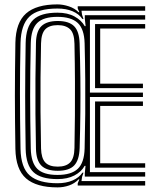

<svg xmlns="http://www.w3.org/2000/svg" viewBox="-20 -828 696 857"><path d="M236.9 8.4Q142.2 8.4 96.3 -31.7Q50.5 -71.8 48.7 -163.3Q47.7 -229.2 47.1 -287.5Q46.5 -345.8 46.5 -401.4Q46.5 -457 47.1 -514.6Q47.7 -572.3 48.7 -637.1Q50.4 -727.4 96.3 -767.9Q142.2 -808.4 236.3 -808.4Q260.8 -808.4 287.5 -799.6Q314.1 -790.7 330.6 -773.6H334.2L326.9 -790.3V-800H628V-780.1H343.8L346.2 -762L352.7 -743.4H347.7Q332.4 -765.6 303.8 -777.8Q275.1 -789.9 236.5 -789.9Q148.6 -789.9 111.1 -753.7Q73.6 -717.4 71.6 -636.4Q70.3 -578.5 69.7 -524Q69.1 -469.4 69.1 -413.6Q69.1 -357.7 69.7 -296.4Q70.2 -235.1 71.6 -163.9Q73.2 -78.7 113.3 -44.4Q153.5 -10.1 236.5 -10.1Q274.9 -10.1 303.9 -22.5Q332.8 -34.9 347.9 -57.3H352.7L346.3 -38.5L343.8 -19.9H628V0H326.9V-9.7L334.2 -27.1H330.6Q313.3 -9.1 288.5 -0.3Q263.6 8.4 236.9 8.4ZM236.5 -28.6Q161.8 -28.6 128.9 -60Q95.9 -91.4 94.5 -163.9Q93.5 -229.3 92.9 -287.4Q92.3 -345.5 92.3 -401.1Q92.3 -456.8 92.9 -514.4Q93.5 -572.1 94.5 -636.4Q95.9 -708.7 128.8 -740Q161.6 -771.4 236.5 -771.4Q282 -771.4 312.9 -754.3Q343.7 -737.2 358.2 -711.5H362.2L358.5 -745V-760.3H628V-740.4H381.4V-414.7H618V-394.9H381.4V-59.6H628V-39.7H358.5V-55L361.8 -87.7H357.8Q343.2 -61.1 312.2 -44.9Q281.2 -28.6 236.5 -28.6ZM236.5 -47.2Q298.5 -47.2 327.2 -74.5Q356 -101.8 357.7 -164.6Q359.8 -245.3 360.5 -320.2Q361.1 -395.1 360.5 -472Q359.9 -548.9 357.7 -635.1Q356 -698.7 326.8 -725.8Q297.6 -752.8 236.5 -752.8Q173.7 -752.8 146.3 -725.5Q118.8 -698.2 117.4 -635.7Q116 -571.6 115.3 -514.3Q114.6 -457 114.6 -401.7Q114.6 -346.3 115.3 -288.2Q116 -230.2 117.4 -164.6Q118.8 -102.4 146.1 -74.8Q173.4 -47.2 236.5 -47.2ZM237.8 -65.7Q187.7 -65.7 164.6 -88.9Q141.5 -112.2 140.5 -165.2Q138.8 -243.1 138.2 -320.3Q137.7 -397.4 138.2 -475.8Q138.8 -554.2 140.5 -635.5Q141.5 -689.5 165.4 -711.9Q189.2 -734.3 237.8 -734.3Q287.3 -734.3 310.6 -711.3Q333.8 -688.2 335.4 -634.7Q337.8 -554.9 338.7 -481.4Q339.5 -407.8 338.8 -331.5Q338.1 -255.3 335.5 -167.1Q333.9 -113.7 311.3 -89.7Q288.7 -65.7 237.8 -65.7ZM237.8 -84.2Q274.8 -84.2 293.2 -103Q311.6 -121.9 312.4 -167.7Q313.8 -240.3 314.4 -312.4Q314.9 -384.5 314.6 -462.9Q314.3 -541.3 312.4 -632.7Q311.6 -679.6 292.5 -697.7Q273.4 -715.8 237.8 -715.8Q200.3 -715.8 182.3 -697.4Q164.3 -678.9 163.2 -634.7Q161.5 -556.4 160.9 -481.8Q160.3 -407.1 160.8 -329.7Q161.3 -252.3 163.2 -165.6Q164.3 -122 182 -103.1Q199.7 -84.2 237.8 -84.2ZM404.3 -79.5V-375H618V-355.1H427.2V-99.4H628V-79.5ZM404.3 -434.6V-720.5H628V-700.6H427.2V-454.5H618V-434.6Z"/></svg>

Font: Big Shoulders Inline Text Thin
Style: Regular
Weight: 100
Designer: Patric King
Foundry: XO Type Co
Version: Version 2.002